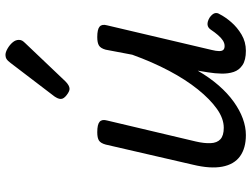

<svg xmlns="http://www.w3.org/2000/svg" viewBox="-126 -756 899 686"><g transform="rotate(-90 323.0 -413.5)"><path d="M183 16Q136 16 107 -5Q78 -26 70 -68.5Q62 -111 77 -173L149 -485Q154 -503 163.5 -509Q173 -515 193 -515Q221 -515 230.5 -506.5Q240 -498 235 -480L160 -163Q153 -133 154 -110Q155 -87 168 -75Q181 -63 209 -63Q242 -63 276.5 -87.5Q311 -112 346 -155.5Q381 -199 412.5 -258.5Q444 -318 470 -390L488 -485Q493 -503 503 -509Q513 -515 533 -515Q561 -515 570.5 -506.5Q580 -498 575 -480L487 -106Q483 -90 483 -79.5Q483 -69 487.5 -64.5Q492 -60 501 -60Q511 -60 520.5 -66Q530 -72 540 -83.5Q550 -95 560 -110Q567 -120 577.5 -121Q588 -122 602 -114Q615 -105 618 -96Q621 -87 615 -78Q605 -58 586.5 -36.5Q568 -15 542 0.5Q516 16 484 16Q451 16 433 4Q415 -8 408.5 -27.5Q402 -47 402.5 -71Q403 -95 407 -119L413 -156Q388 -113 360 -81Q332 -49 302 -27.5Q272 -6 242 5Q212 16 183 16ZM348 -614Q339 -614 325.5 -624.5Q312 -635 312 -645Q312 -651 314.5 -656.5Q317 -662 321 -668L440 -824Q448 -835 454.5 -839Q461 -843 469 -843Q479 -843 492 -835.5Q505 -828 514 -817.5Q523 -807 523 -795Q523 -788 520 -783Q517 -778 511 -772L375 -629Q360 -614 348 -614Z"/></g></svg>

Font: Playwrite AT
Style: Italic
Weight: 400
Italic angle: -13.0072°
Designer: Veronika Burian, José Scaglione
Foundry: TypeTogether
Version: Version 1.002